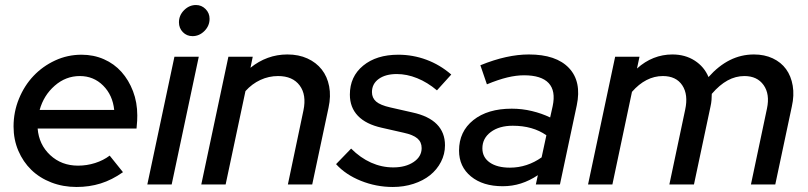

<svg xmlns="http://www.w3.org/2000/svg" viewBox="-20 -735 3219 765"><path d="M470 -49Q426 -18 381 -4Q336 10 285 10Q231 10 184.5 -8Q138 -26 105 -58Q72 -90 53 -134.5Q34 -179 34 -231Q34 -289 55.5 -341.5Q77 -394 113.5 -432.5Q150 -471 199.5 -494Q249 -517 305 -517Q353 -517 394 -499Q435 -481 464 -448.5Q493 -416 510 -371.5Q527 -327 527 -275Q527 -265 526.5 -254Q526 -243 524 -223H130Q135 -159 180 -117Q225 -75 291 -75Q326 -75 359 -85.5Q392 -96 417 -115ZM298 -432Q242 -432 198 -393.5Q154 -355 138 -297H435Q429 -356 391 -394Q353 -432 298 -432Z M747 -591Q724 -591 708.5 -607Q693 -623 693 -646Q693 -674 713.5 -694.5Q734 -715 761 -715Q783 -715 799 -699Q815 -683 815 -660Q815 -632 794.5 -611.5Q774 -591 747 -591ZM772 -509 664 0H567L675 -509Z M782 0 890 -509H987L978 -465Q1010 -491 1047 -504.5Q1084 -518 1125 -518Q1170 -518 1205 -502Q1240 -486 1262 -458Q1284 -430 1291.5 -391Q1299 -352 1289 -306L1224 0H1127L1189 -295Q1202 -357 1174 -394.5Q1146 -432 1088 -432Q1051 -432 1017.5 -416.5Q984 -401 958 -372L879 0Z M1319 -81 1379 -143Q1416 -106 1458.5 -87Q1501 -68 1547 -68Q1596 -68 1628 -89.5Q1660 -111 1660 -145Q1660 -169 1643 -183.5Q1626 -198 1589 -206L1501 -226Q1438 -240 1406 -273.5Q1374 -307 1374 -358Q1374 -430 1427 -473.5Q1480 -517 1567 -517Q1625 -517 1679 -497Q1733 -477 1778 -438L1721 -375Q1683 -407 1642 -423.5Q1601 -440 1561 -440Q1516 -440 1489 -420.5Q1462 -401 1462 -368Q1462 -345 1478.5 -330.5Q1495 -316 1535 -307L1623 -287Q1688 -273 1720.5 -240Q1753 -207 1753 -156Q1753 -121 1737 -90Q1721 -59 1693.5 -37Q1666 -15 1627.5 -2.5Q1589 10 1545 10Q1479 10 1418 -14.5Q1357 -39 1319 -81Z M1983 7Q1904 7 1856.5 -32Q1809 -71 1809 -135Q1809 -211 1866 -256.5Q1923 -302 2019 -302Q2060 -302 2099.5 -292.5Q2139 -283 2172 -267L2182 -312Q2195 -373 2166 -404Q2137 -435 2068 -435Q2037 -435 2001.5 -426.5Q1966 -418 1920 -399L1894 -475Q1948 -497 1996 -507.5Q2044 -518 2087 -518Q2196 -518 2247 -464Q2298 -410 2278 -315L2211 0H2115L2123 -37Q2090 -15 2055.5 -4Q2021 7 1983 7ZM1902 -144Q1902 -108 1931.5 -87.5Q1961 -67 2012 -67Q2046 -67 2078 -77.5Q2110 -88 2138 -108L2157 -196Q2130 -215 2096.5 -224.5Q2063 -234 2023 -234Q1969 -234 1935.5 -209Q1902 -184 1902 -144Z M2323 0 2431 -509H2528L2518 -462Q2549 -490 2584.5 -504Q2620 -518 2659 -518Q2710 -518 2748 -493.5Q2786 -469 2803 -428Q2843 -473 2888 -495.5Q2933 -518 2984 -518Q3026 -518 3059 -502.5Q3092 -487 3112 -459.5Q3132 -432 3138.5 -393.5Q3145 -355 3135 -311L3069 0H2972L3036 -303Q3048 -360 3022.5 -396Q2997 -432 2946 -432Q2911 -432 2879 -414.5Q2847 -397 2816 -361Q2816 -350 2815 -337Q2814 -324 2811 -311L2745 0H2647L2710 -298Q2723 -358 2698.5 -395Q2674 -432 2621 -432Q2587 -432 2556 -416Q2525 -400 2498 -369L2420 0Z"/></svg>

Font: Red Hat Display Medium
Style: Italic
Weight: 500
Italic angle: -12°
Designer: Pentagram / MCKL
Foundry: Pentagram / MCKL
Version: Version 1.003; Red Hat Display Medium Italic